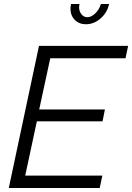

<svg xmlns="http://www.w3.org/2000/svg" viewBox="-20 -939 660 959"><path d="M483.9 -918.9H524.9Q515.6 -876 482.4 -846.9Q449.2 -817.9 409.2 -817.9Q375 -817.9 353.5 -839.8Q332 -861.8 332 -896Q332 -907.2 335 -918.9H377Q375 -909.2 375 -903.8Q375 -882.8 386.7 -867.9Q398.4 -853 416 -853Q436 -853 455.8 -872.1Q475.6 -891.1 483.9 -918.9ZM174.8 -710H620.1L606.9 -647.9H231L175.8 -392.1H503.9L492.2 -333H164.1L106 -62H491.2L478 0H23.9Z"/></svg>

Font: Rawline
Style: Italic
Weight: 400
Italic angle: -12°
Designer: Matt McInerney, Pablo Impallari, Rodrigo Fuenzalida
Foundry: Matt McInerney, Pablo Impallari, Rodrigo Fuenzalida
Version: Version 4.020;PS 004.020;hotconv 1.0.88;makeotf.lib2.5.64775